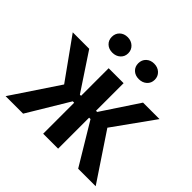

<svg xmlns="http://www.w3.org/2000/svg" viewBox="-176 -898 1078 1078"><g transform="rotate(45 362.5 -359.5)"><path d="M400.9 -657.2Q400.9 -684.6 419.2 -701.9Q437.5 -719.2 465.8 -719.2Q494.6 -719.2 513.4 -701.7Q532.2 -684.1 532.2 -657.2Q532.2 -630.4 513.4 -613.3Q494.6 -596.2 465.8 -596.2Q437 -596.2 418.9 -613.3Q400.9 -630.4 400.9 -657.2ZM255.9 -596.2Q227.1 -596.2 209 -613.3Q190.9 -630.4 190.9 -657.2Q190.9 -684.6 209.2 -701.9Q227.5 -719.2 255.9 -719.2Q283.7 -719.2 302.7 -701.7Q321.8 -684.1 321.8 -657.2Q321.8 -630.4 303 -613.3Q284.2 -596.2 255.9 -596.2ZM303.2 0V-246.1H292L144 0H4.9L190.9 -278.8L18.1 -520H148.9L293.9 -300.8H303.2V-520H421.9V-300.8H431.2L576.2 -520H707L534.2 -278.8L720.2 0H581.1L433.1 -246.1H421.9V0Z"/></g></svg>

Font: Fixel Text SemiBold
Style: Regular
Weight: 600
Width: 4
Designer: AlfaBravo + MacPaw
Foundry: Kyrylo Tkachov, Marchela Mozhyna, Serhii Makarenko, Maria Weinstein, Zakhar Kryvoshyya
Version: Version 1.211